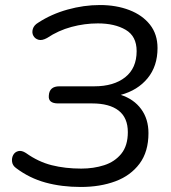

<svg xmlns="http://www.w3.org/2000/svg" viewBox="-20 -734 680 763"><path d="M301 9Q225 9 161 -8.5Q97 -26 44 -66Q30 -76 28 -91Q26 -106 32.5 -118Q39 -130 52.5 -133.5Q66 -137 83 -126Q132 -91 185.5 -77.5Q239 -64 303 -64Q352 -64 394 -77.5Q436 -91 462 -123Q488 -155 488 -209Q488 -266 451.5 -294.5Q415 -323 346 -323H211Q171 -323 174 -354Q176 -391 216 -391H355Q432 -391 477.5 -427Q523 -463 523 -531Q523 -590 479.5 -615.5Q436 -641 369 -641Q316 -641 264 -627Q212 -613 167 -583Q147 -572 133 -576Q119 -580 112.5 -592Q106 -604 110.5 -619Q115 -634 132 -644Q184 -678 248.5 -696Q313 -714 377 -714Q442 -714 494 -694Q546 -674 576 -636Q606 -598 606 -543Q606 -471 566.5 -423Q527 -375 460 -357Q512 -340 541 -300.5Q570 -261 570 -205Q570 -131 534.5 -83.5Q499 -36 438.5 -13.5Q378 9 301 9Z"/></svg>

Font: Nunito
Style: Italic
Weight: 400
Italic angle: -9°
Designer: Vernon Adams
Foundry: Vernon Adams
Version: Version 3.601; ttfautohint (v1.8.2.53-6de2)